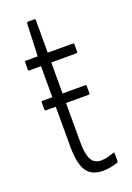

<svg xmlns="http://www.w3.org/2000/svg" viewBox="-125 -666 496 721"><g transform="rotate(-20 123.5 -305.5)"><path d="M34 -281Q29 -281 29 -286V-313Q29 -319 34 -319H73H114H204Q209 -319 209 -313V-286Q209 -281 204 -281ZM158 6Q113 6 93 -24Q73 -54 73 -123V-443H27Q22 -443 22 -448V-476Q22 -482 27 -482H74L79 -611Q80 -617 85 -617H110Q114 -617 114 -611V-482H214Q219 -482 219 -476V-448Q219 -443 214 -443H114V-124Q114 -76 126 -54.5Q138 -33 165 -33Q179 -33 192 -36.5Q205 -40 216 -44Q221 -47 221 -40V-12Q221 -6 217 -4Q205 0 189.5 3Q174 6 158 6Z"/></g></svg>

Font: Sofia Sans Extra Condensed Light
Style: Regular
Weight: 300
Designer: Botio Nikoltchev, Ani Petrova
Foundry: lettersoup
Version: Version 4.101